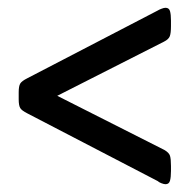

<svg xmlns="http://www.w3.org/2000/svg" viewBox="-20 -478 488 493"><path d="M405 -5Q401 -5 394.5 -7.5Q388 -10 385 -13L50 -187Q36 -194 32 -200.5Q28 -207 28 -223V-241Q28 -257 32 -263.5Q36 -270 50 -277L385 -451Q388 -453 394.5 -455.5Q401 -458 405 -458Q414 -458 416.5 -449.5Q419 -441 419 -425V-411Q419 -393 416 -385Q413 -377 401 -371L127 -232L402 -93Q414 -86 416.5 -78Q419 -70 419 -52V-39Q419 -23 416.5 -14Q414 -5 405 -5Z"/></svg>

Font: Asap Condensed Medium
Style: Regular
Weight: 500
Width: 3
Designer: Pablo Cosgaya
Foundry: Omnibus-Type
Version: Version 3.001; ttfautohint (v1.8.4.7-5d5b)